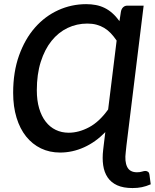

<svg xmlns="http://www.w3.org/2000/svg" viewBox="-20 -748 765 949"><path d="M601.5 4Q595.5 50 608.5 76.8Q621.5 103.5 657 103.5Q671.5 103.5 681.8 100.2Q692 97 698.5 97Q705 97 711.2 100.8Q717.5 104.5 719 117.5L725 163Q702 173 681 177.2Q660 181.5 635 181.5Q589.5 181.5 559.2 167.8Q529 154 512 128.8Q495 103.5 490 68.8Q485 34 490 -8L492.5 -29L500.5 -95Q452.5 -45.5 395.2 -19.8Q338 6 277 6Q225 6 182.5 -14.5Q140 -35 109.2 -73.2Q78.5 -111.5 61.8 -166.2Q45 -221 45 -289Q45 -392.5 74.2 -474Q103.5 -555.5 153 -611.8Q202.5 -668 268 -697.8Q333.5 -727.5 406 -727.5Q431 -727.5 453.5 -723.2Q476 -719 496.2 -709.2Q516.5 -699.5 535 -683.2Q553.5 -667 570.5 -643.5L577.5 -689.5Q580 -704 588.5 -712Q597 -720 608.5 -720H690L605 -29ZM319.5 -92Q369.5 -92 420.2 -119Q471 -146 514.5 -207L556.5 -547.5Q542.5 -568 527.5 -583.8Q512.5 -599.5 495 -610Q477.5 -620.5 457 -626Q436.5 -631.5 411.5 -631.5Q359.5 -631.5 314 -609.8Q268.5 -588 234.8 -546Q201 -504 181.5 -442.5Q162 -381 162 -302Q162 -251.5 173.5 -212.5Q185 -173.5 205.8 -146.8Q226.5 -120 255.5 -106Q284.5 -92 319.5 -92Z"/></svg>

Font: Lato Semibold
Style: Italic
Weight: 600
Italic angle: -7°
Designer: Lukasz Dziedzic
Foundry: tyPoland Lukasz Dziedzic
Version: Version 2.006; 2014-01-15